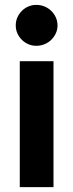

<svg xmlns="http://www.w3.org/2000/svg" viewBox="-20 -766 300 786"><path d="M199 -515.5V0H61V-515.5ZM215.5 -662Q215.5 -644.5 208.5 -629.5Q201.5 -614.5 189.8 -603Q178 -591.5 162.2 -585Q146.5 -578.5 128.5 -578.5Q111.5 -578.5 96.2 -585Q81 -591.5 69.5 -603Q58 -614.5 51.2 -629.5Q44.5 -644.5 44.5 -662Q44.5 -679.5 51.2 -694.8Q58 -710 69.5 -721.5Q81 -733 96.2 -739.5Q111.5 -746 128.5 -746Q146.5 -746 162.2 -739.5Q178 -733 189.8 -721.5Q201.5 -710 208.5 -694.8Q215.5 -679.5 215.5 -662Z"/></svg>

Font: LatoLatin Heavy
Style: Regular
Weight: 800
Designer: Lukasz Dziedzic with Adam Twardoch and Botio Nikoltchev
Foundry: tyPoland Lukasz Dziedzic
Version: Version 2.015; 2015-08-06; http://www.latofonts.com/